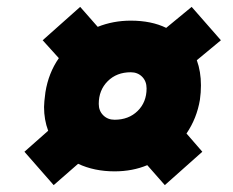

<svg xmlns="http://www.w3.org/2000/svg" viewBox="-20 -629 678 558"><path d="M207 -153 136 -91 51 -188 120 -249Q108 -281 108 -318Q108 -331 112 -361Q121 -417 151 -460L104 -512L213 -609L264 -551Q309 -569 360 -569Q420 -569 463 -548L537 -609L622 -512L552 -454Q564 -421 564 -381Q564 -360 561 -339Q552 -285 522 -241L568 -188L459 -91L408 -149Q365 -131 313 -131Q254 -131 207 -153ZM313 -281Q354 -281 380 -306.5Q406 -332 406 -372Q406 -393 393 -406Q380 -419 360 -419Q319 -419 293 -393Q267 -367 267 -327Q267 -307 280 -294Q293 -281 313 -281Z"/></svg>

Font: Oak Sans Black
Style: Italic
Weight: 900
Italic angle: -9.5°
Foundry: Erik Kennedy, Walven
Version: Version 1.000